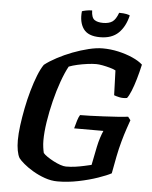

<svg xmlns="http://www.w3.org/2000/svg" viewBox="-60 -964 804 1013"><g transform="rotate(5 342.0 -457.0)"><path d="M282.5 0Q249 0 215 -12Q181 -24 151.5 -41.5Q122 -59 101.5 -76.5Q81 -94 73 -105Q64.5 -119.5 60 -144Q55.5 -168.5 55.5 -198Q55.5 -232 61.2 -276.5Q67 -321 76.5 -369.2Q86 -417.5 99 -463.2Q112 -509 127 -546.8Q142 -584.5 157.5 -606.5Q183.5 -627 221.5 -647.2Q259.5 -667.5 302 -683.8Q344.5 -700 385.8 -710Q427 -720 459.5 -720Q501.5 -720 542.8 -710.8Q584 -701.5 618.5 -686.2Q653 -671 673 -652.5Q664 -612 653.2 -575Q642.5 -538 631.2 -510.5Q620 -483 610 -470.5Q588.5 -466.5 568.8 -471Q549 -475.5 541 -479L536.5 -610Q526 -616 506.2 -621.5Q486.5 -627 466.5 -630.8Q446.5 -634.5 432.5 -634.5Q412.5 -634.5 386 -631Q359.5 -627.5 334 -621.8Q308.5 -616 289 -608.5Q271 -576 253 -526Q235 -476 221 -419.2Q207 -362.5 198.5 -307.5Q190 -252.5 190 -209Q190 -190.5 192.5 -172.2Q195 -154 198 -143Q205 -134.5 220 -124.2Q235 -114 253.5 -104.2Q272 -94.5 290 -88.2Q308 -82 320.5 -82Q345.5 -82 370.2 -85.5Q395 -89 417 -94Q439 -99 454.5 -102.5L474 -200Q479.5 -226.5 486.8 -248.8Q494 -271 501 -286.5H346Q351.5 -308.5 357.8 -328.5Q364 -348.5 371 -359Q390.5 -359 423.8 -360Q457 -361 494.8 -363Q532.5 -365 567 -367.2Q601.5 -369.5 624.5 -372.5L638 -355Q632 -338 621.8 -308Q611.5 -278 600.8 -239.2Q590 -200.5 581.5 -157.5L564.5 -67.5Q541.5 -55 495.5 -39Q449.5 -23 393.2 -11.5Q337 0 282.5 0ZM440 -777.5Q376.5 -777.5 351.8 -812.5Q327 -847.5 333 -905.5Q338.5 -908 354 -911.2Q369.5 -914.5 386.5 -914.5Q387.5 -876.5 403.8 -865.2Q420 -854 449.5 -854Q480 -854 498.2 -866.2Q516.5 -878.5 529.5 -914.5Q553.5 -914.5 567.8 -911.5Q582 -908.5 586.5 -905.5Q572.5 -845.5 537.2 -811.5Q502 -777.5 440 -777.5Z"/></g></svg>

Font: Texturina Medium
Style: Italic
Weight: 500
Italic angle: -11°
Designer: Guillermo Torres Carreño
Foundry: Omnibus-Type
Version: Version 1.002